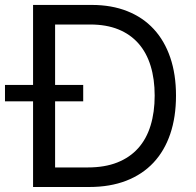

<svg xmlns="http://www.w3.org/2000/svg" viewBox="-44 -747 783 767"><path d="M88.1 0V-342.3H-24.1V-407.7H88.1V-727.3H322.4Q402 -727.3 464.5 -702.4Q527 -677.6 570.1 -630.9Q613.3 -584.2 636.2 -517Q659.1 -449.9 659.1 -365.1Q659.1 -279.8 636.2 -212.2Q613.3 -144.5 569.1 -97.3Q524.9 -50.1 460.2 -25Q395.6 0 312.5 0ZM306.8 -78.1Q374.6 -78.1 424.7 -98Q474.8 -117.9 508 -155Q541.2 -192.1 557.5 -245.4Q573.9 -298.7 573.9 -365.1Q573.9 -431.1 557.7 -483.8Q541.5 -536.6 509.2 -573.3Q476.9 -610.1 428.8 -629.6Q380.7 -649.1 316.8 -649.1H176.1V-407.7H288.4V-342.3H176.1V-78.1Z"/></svg>

Font: Interop
Style: Regular
Weight: 400
Designer: Rasmus Andersson, Google, Jang Haemin
Foundry: jhaemin
Version: Version 1.008